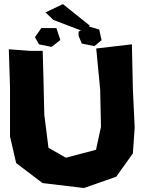

<svg xmlns="http://www.w3.org/2000/svg" viewBox="-20 -902 712 946"><path d="M23.4 -659.2 29.3 -472.7V-229.5L59.6 -98.6L189.5 0L393.6 24.4L552.7 -31.2L634.8 -146.5L643.6 -273.4L634.8 -460L629.9 -683.6L454.1 -663.1L473.6 -460L477.5 -277.3L453.1 -164.1L304.7 -125L218.8 -173.8L198.2 -336.9L194.3 -507.8L190.4 -651.4H128.9ZM152.3 -718.8 171.9 -683.6 234.4 -670.9 277.3 -705.1 257.8 -763.7H183.6ZM367.2 -725.6 382.8 -687.5 445.3 -674.8 480.5 -704.1 468.8 -756.8 418 -771.5H417L422.9 -775.4L290 -881.8L204.1 -840.8L243.2 -803.7L378.9 -752L367.2 -746.1Z"/></svg>

Font: MaokenAssortedSans-TC
Style: Regular
Weight: 500
Version: Version 0.83